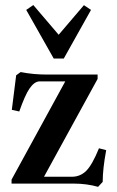

<svg xmlns="http://www.w3.org/2000/svg" viewBox="-20 -721 460 754"><path d="M190.9 -491.2 83 -682.1 110.8 -701.2 210.4 -584.5 309.6 -700.7 337.4 -682.1 230.5 -491.2ZM365.2 12.7Q320.3 0 269.5 0H25.4V-15.6L236.3 -401.4H135.7Q115.2 -401.4 95.7 -373Q78.1 -347.2 55.7 -283.2L26.4 -289.6L43.5 -425.3L61 -438Q109.9 -428.2 165 -428.2H363.3V-411.1L152.8 -26.9H262.2Q295.4 -26.9 318.8 -50.3Q342.3 -73.7 368.7 -138.7L397 -131.3Q383.3 -57.6 383.3 -6.8Z"/></svg>

Font: Elstob 14pt SemiBold
Style: Regular
Weight: 600
Designer: Peter S. Baker
Version: Version 1.015